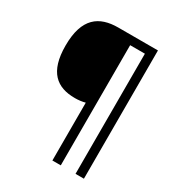

<svg xmlns="http://www.w3.org/2000/svg" viewBox="-205 -892 1065 1150"><g transform="rotate(30 327.5 -316.5)"><path d="M549 127V-760H275C144 -760 55 -700 55 -509C55 -326 136 -264 260 -264C283 -264 311 -267 331 -273V127H389V-704H491V127Z"/></g></svg>

Font: Noto Sans Arabic
Style: Regular
Weight: 400
Designer: Monotype Design Team, Nadine Chahine, Nizar Qandah and Khaled Hosny
Foundry: Monotype Imaging Inc.
Version: Version 2.012